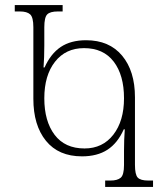

<svg xmlns="http://www.w3.org/2000/svg" viewBox="-20 -734 649 754"><path d="M393 0V-25H414Q441 -25 454 -36Q467 -47 467 -86V-142Q467 -185 470 -226H466Q442 -172 402 -146Q362 -120 302 -120Q210 -120 160.5 -181Q111 -242 111 -346V-627Q111 -666 98.5 -677.5Q86 -689 58 -689H38V-714H226V-689H207Q177 -689 165.5 -677.5Q154 -666 154 -627V-556Q154 -508 151 -469H155Q179 -523 218.5 -549.5Q258 -576 318 -576Q409 -576 459.5 -515.5Q510 -455 510 -352V-87Q510 -48 521 -36.5Q532 -25 562 -25H581V0ZM312 -151Q383 -151 425 -205Q467 -259 467 -348Q467 -439 426.5 -492Q386 -545 310 -545Q238 -545 196 -491.5Q154 -438 154 -348Q154 -258 194.5 -204.5Q235 -151 312 -151Z"/></svg>

Font: Noto Serif Georgian SemiCondensed ExtraLight
Style: Regular
Weight: 200
Width: 4
Designer: Monotype Design Team, Akaki Razmadze
Foundry: Google LLC
Version: Version 2.003; ttfautohint (v1.8.4.7-5d5b)